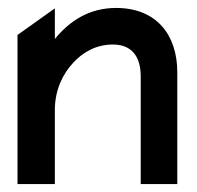

<svg xmlns="http://www.w3.org/2000/svg" viewBox="-20 -463 495 483"><path d="M24 0H118V-186C118 -237 138 -277 164 -305C187 -330 220 -351 264 -351C312 -351 334 -320 334 -271V0H426V-281C426 -376 373 -443 272 -443C203 -443 154 -409 118 -365V-442L24 -375Z"/></svg>

Font: Charger Pro
Style: ExBd
Weight: 400
Designer: Jasper
Foundry: Cannot Into Space Fonts
Version: Version 1.09